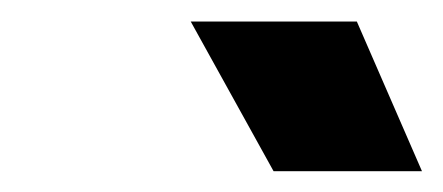

<svg xmlns="http://www.w3.org/2000/svg" viewBox="-20 -721 418 181"><path d="M159.8 -700.7H316.4L377.8 -559.6H237.9Z"/></svg>

Font: Oak Sans Light Italic
Style: Regular
Weight: 400
Italic angle: -9.5°
Foundry: Erik Kennedy, Walven
Version: Version 1.000;Glyphs 3.1.2 (3151)